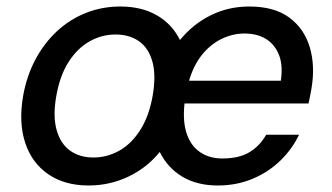

<svg xmlns="http://www.w3.org/2000/svg" viewBox="-20 -558 1019 590"><path d="M252 12Q179 12 128.5 -22.5Q78 -57 57.5 -119Q37 -181 51 -263Q62 -325 89 -375.5Q116 -426 155.5 -462.5Q195 -499 244.5 -518.5Q294 -538 350 -538Q415 -538 462 -511Q509 -484 533 -435Q573 -484 627.5 -511Q682 -538 746 -538Q823 -538 869 -504Q915 -470 932 -412.5Q949 -355 937 -285Q936 -278 934.5 -271Q933 -264 931.5 -256.5Q930 -249 928 -240H547Q541 -184 554 -146.5Q567 -109 595.5 -90Q624 -71 663 -71Q714 -71 746 -90Q778 -109 798 -144H899Q878 -100 841.5 -64.5Q805 -29 756 -8.5Q707 12 649 12Q586 12 540.5 -15Q495 -42 471 -91Q431 -42 374 -15Q317 12 252 12ZM267 -74Q309 -74 346.5 -95Q384 -116 411 -158.5Q438 -201 449 -263Q460 -326 448.5 -368Q437 -410 407.5 -431Q378 -452 335 -452Q293 -452 255.5 -431Q218 -410 191 -368Q164 -326 153 -263Q142 -201 154 -158.5Q166 -116 195.5 -95Q225 -74 267 -74ZM561 -310H843Q850 -358 837 -390Q824 -422 797 -438.5Q770 -455 731 -455Q695 -455 661 -438.5Q627 -422 601 -390Q575 -358 561 -310Z"/></svg>

Font: DM Sans 9pt Medium
Style: Italic
Weight: 500
Italic angle: -10°
Version: Version 4.004;gftools[0.9.30]